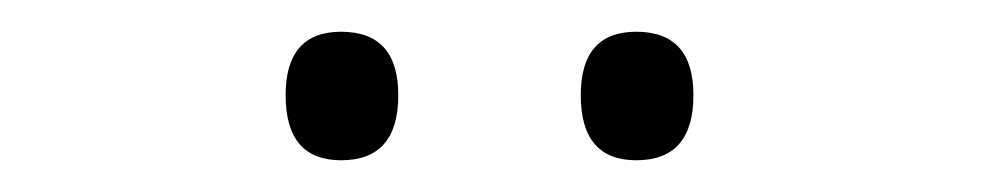

<svg xmlns="http://www.w3.org/2000/svg" viewBox="-20 -740 618 121"><path d="M160 -680Q160 -720 195 -720Q231 -720 231 -680Q231 -639 195 -639Q160 -639 160 -680ZM346 -680Q346 -720 381 -720Q417 -720 417 -680Q417 -639 381 -639Q346 -639 346 -680Z"/></svg>

Font: Noto Sans Bengali UI Light
Style: Regular
Weight: 300
Designer: Jelle Bosma - Monotype Design Team
Foundry: Monotype Imaging Inc.
Version: Version 2.003; ttfautohint (v1.8.4.7-5d5b)